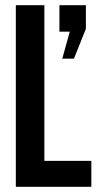

<svg xmlns="http://www.w3.org/2000/svg" viewBox="-20 -720 384 740"><path d="M41 -700H151V-100H332V0H41ZM249 -598H209V-700H311V-609L265 -494H220Z"/></svg>

Font: kids-team
Style: team
Weight: 400
Designer: Ryoichi Tsunekawa, Thomas Gollenia, Laura Emeder
Foundry: Ryoichi Tsunekawa, Thomas Gollenia, Laura Emeder
Version: Version 2.000